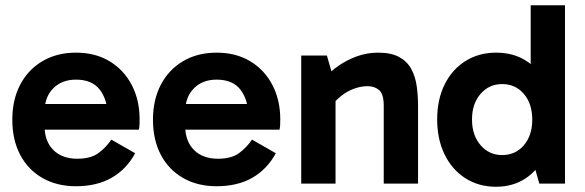

<svg xmlns="http://www.w3.org/2000/svg" viewBox="-20 -701 2233 733"><path d="M270 10Q197 10 142 -21.5Q87 -53 57 -110Q27 -167 27 -244Q27 -320 57 -377.5Q87 -435 142 -467.5Q197 -500 270 -500Q344 -500 398.5 -467Q453 -434 483 -376.5Q513 -319 513 -245Q513 -234 512.5 -223.5Q512 -213 510 -206H134V-304H411L391 -257Q391 -319 361.5 -358Q332 -397 270 -397Q216 -397 183 -363.5Q150 -330 150 -274V-221Q150 -162 183.5 -128.5Q217 -95 275 -95Q326 -95 355 -116Q384 -137 405 -168L496 -116Q463 -55 406.5 -22.5Q350 10 270 10Z M807 10Q734 10 679 -21.5Q624 -53 594 -110Q564 -167 564 -244Q564 -320 594 -377.5Q624 -435 679 -467.5Q734 -500 807 -500Q881 -500 935.5 -467Q990 -434 1020 -376.5Q1050 -319 1050 -245Q1050 -234 1049.5 -223.5Q1049 -213 1047 -206H671V-304H948L928 -257Q928 -319 898.5 -358Q869 -397 807 -397Q753 -397 720 -363.5Q687 -330 687 -274V-221Q687 -162 720.5 -128.5Q754 -95 812 -95Q863 -95 892 -116Q921 -137 942 -168L1033 -116Q1000 -55 943.5 -22.5Q887 10 807 10Z M1424 -500Q1474 -500 1504.5 -483Q1535 -466 1550.5 -437Q1566 -408 1571 -371.5Q1576 -335 1576 -296V0H1445V-297Q1445 -342 1427.5 -357Q1410 -372 1383 -372Q1358 -372 1332 -362.5Q1306 -353 1283.5 -335.5Q1261 -318 1245 -296L1228 -364H1261V0H1130V-489H1228L1255 -395L1213 -397Q1239 -427 1272.5 -450Q1306 -473 1344 -486.5Q1382 -500 1424 -500Z M1874 12Q1807 12 1756 -21Q1705 -54 1677 -112Q1649 -170 1649 -245Q1649 -321 1677.5 -378.5Q1706 -436 1757 -468Q1808 -500 1874 -500Q1939 -500 1987 -470Q2035 -440 2062 -383Q2089 -326 2089 -245Q2089 -167 2062 -109.5Q2035 -52 1986.5 -20Q1938 12 1874 12ZM1897 -109Q1948 -109 1980 -146.5Q2012 -184 2012 -244Q2012 -305 1980 -342.5Q1948 -380 1897 -380Q1847 -380 1814.5 -342.5Q1782 -305 1782 -245Q1782 -185 1814.5 -147Q1847 -109 1897 -109ZM2039 0 2006 -116H2015V-361H2006V-681H2137V0Z"/></svg>

Font: Gabarito SemiBold
Style: Regular
Weight: 600
Designer: Leandro Assis / Alvaro Franca / Felipe Casaprima
Foundry: Naipe Foundry
Version: Version 1.000